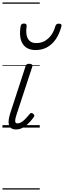

<svg xmlns="http://www.w3.org/2000/svg" viewBox="-20 -1030 517 1550"><path d="M109 15Q85 15 71 5Q57 -5 52 -22.5Q47 -40 50.5 -64Q54 -88 63 -117L186 -494Q190 -506 196 -510.5Q202 -515 217 -515Q231 -515 237.5 -509Q244 -503 241 -493L113 -103Q105 -78 103 -63Q101 -48 105.5 -41Q110 -34 120 -34Q138 -34 155.5 -45.5Q173 -57 189.5 -75Q206 -93 219 -109Q226 -118 233 -118Q240 -118 247 -112Q256 -105 257 -99Q258 -93 254 -87Q242 -69 220.5 -45Q199 -21 170.5 -3Q142 15 109 15ZM268 -626Q195 -626 163 -676.5Q131 -727 147 -820Q149 -830 155.5 -835Q162 -840 174 -840Q186 -840 191 -834.5Q196 -829 195 -820Q185 -753 205.5 -717.5Q226 -682 273 -682Q328 -682 369 -719Q410 -756 427 -819Q431 -830 437 -834.5Q443 -839 455 -839Q468 -839 473.5 -833.5Q479 -828 476 -818Q459 -754 429 -711.5Q399 -669 358.5 -647.5Q318 -626 268 -626ZM0 490H301V500H0ZM0 -20H301V0H0ZM0 -505H301V-500H0ZM0 -1010H301V-1000H0Z"/></svg>

Font: Playwrite US Trad Guides
Style: Regular
Weight: 400
Designer: Veronika Burian, José Scaglione
Foundry: TypeTogether
Version: Version 1.003